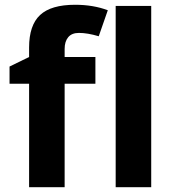

<svg xmlns="http://www.w3.org/2000/svg" viewBox="-20 -785 732 805"><path d="M102 -434H20V-506L102 -546V-586Q102 -679 148 -722Q194 -765 295 -765Q371 -765 432 -742L394 -633Q347 -647 311 -647Q281 -647 266 -629Q251 -611 251 -580V-546H380V-434H251V0H102ZM465 -760H614V0H465Z"/></svg>

Font: OpenSansMMV
Style: Bold
Weight: 700
Foundry: Ascender Corporation
Version: Version 4.001